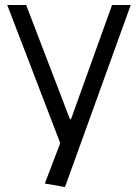

<svg xmlns="http://www.w3.org/2000/svg" viewBox="-20 -560 554 771"><path d="M160 177 234 -17 227 28 9 -540H85L261 -81H265L430 -540H505L241 191Z"/></svg>

Font: Pathway Extreme 8pt Thin Light
Style: Regular
Weight: 300
Version: Version 1.001;gftools[0.9.26]